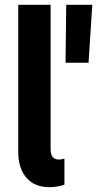

<svg xmlns="http://www.w3.org/2000/svg" viewBox="-20 -772 405 800"><path d="M185.8 7.8Q142.3 7.8 113.6 -11Q84.9 -29.8 70.5 -62.2Q56.1 -94.5 56.1 -135.1V-752H190.9V-151.3Q190.9 -139.6 193.7 -129.6Q196.5 -119.6 204 -113.5Q211.6 -107.3 226.2 -107.3Q233.4 -107.3 238.9 -108.7Q244.3 -110 248.5 -111.2V-2.5Q235.9 2.1 219.4 5Q202.9 7.8 185.8 7.8ZM253.1 -510.7 255.9 -752H364.6L349 -510.7Z"/></svg>

Font: Reddit Sans
Style: Regular
Weight: 400
Designer: Stephen Hutchings
Foundry: Reddit
Version: Version 1.014